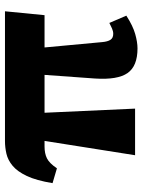

<svg xmlns="http://www.w3.org/2000/svg" viewBox="82 -658 586 791"><g transform="rotate(-90 375.5 -263.0)"><path d="M131 0 190 -373H167Q138 -373 118 -363Q98 -353 77 -322L16 -340Q27 -407 45.5 -446Q64 -485 87.5 -504.5Q111 -524 137 -530Q163 -536 189 -536H724L708 -373H575L597 -136Q599 -113 606.5 -101.5Q614 -90 631 -90Q642 -90 653 -95Q664 -100 676 -106L706 -36Q664 -9 630.5 0.5Q597 10 571 10Q498 10 469.5 -31Q441 -72 447 -165L462 -373H306L323 0Z"/></g></svg>

Font: Noto Serif SemiCondensed Black
Style: Regular
Weight: 900
Width: 4
Designer: Monotype Design Team
Foundry: Monotype Imaging Inc.
Version: Version 2.014; ttfautohint (v1.8.4.7-5d5b)